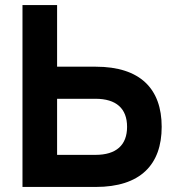

<svg xmlns="http://www.w3.org/2000/svg" viewBox="-20 -740 700 760"><path d="M206 -720H69V0H359C535.5 0 620 -88 620 -238C620 -388 535.5 -476 359 -476H206ZM206 -127V-349H358C440 -349 483 -310.5 483 -238C483 -165.5 440 -127 358 -127Z"/></svg>

Font: Vela Sans ExtBd
Style: Regular
Weight: 800
Designer: Principal design: Mikhail Sharanda - project Manrope.
Design modification: Ravid Balaliev
Foundry: Mikhail Sharanda
Version: Version 1.001